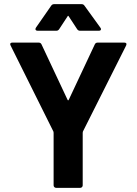

<svg xmlns="http://www.w3.org/2000/svg" viewBox="-20 -905 657 924"><path d="M238 -13V-266Q238 -270 237 -272L31 -686Q29 -690 29 -692Q29 -700 40 -700H166Q176 -700 180 -691L305 -425Q308 -419 311 -425L436 -691Q440 -700 450 -700H578Q585 -700 587.5 -696.5Q590 -693 587 -686L379 -272Q378 -270 378 -266V-13Q378 -8 374.5 -4.5Q371 -1 366 -1H250Q245 -1 241.5 -4.5Q238 -8 238 -13ZM153 -772 226 -877Q231 -885 240 -885H373Q382 -885 387 -877L463 -772Q466 -768 466 -765Q466 -757 455 -757H365Q356 -757 351 -765L311 -826Q308 -832 305 -826L265 -765Q260 -757 251 -757H161Q154 -757 151.5 -761.5Q149 -766 153 -772Z"/></svg>

Font: Amber EN
Style: Bold
Weight: 700
Designer: Jeremy Tribby
Foundry: Tribby Type
Version: Version 1.408 November 24, 2021